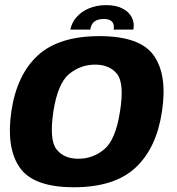

<svg xmlns="http://www.w3.org/2000/svg" viewBox="-20 -744 708 768"><path d="M275.5 5Q438 5 522.2 -73.5Q606.5 -152 628 -299Q650 -443.5 595.5 -521.5Q541 -599.5 378 -599.5Q215.5 -599.5 131.5 -522.5Q47.5 -445.5 25.5 -299Q4 -154 58.5 -74.5Q113 5 275.5 5ZM293.5 -109Q235.5 -109 206 -146.8Q176.5 -184.5 193.5 -298Q211 -410.5 256.5 -448Q302 -485.5 360 -485.5Q418.5 -485.5 448.2 -448.2Q478 -411 460 -298Q442.5 -185 397.2 -147Q352 -109 293.5 -109ZM405 -723.5Q365.5 -723.5 335 -710.2Q304.5 -697 285.5 -674.8Q266.5 -652.5 261.5 -625.5H341Q343 -639 349.2 -648.5Q355.5 -658 366.8 -663Q378 -668 395.5 -668Q411 -668 420.5 -663Q430 -658 433.5 -648.5Q437 -639 434.5 -625.5H513.5Q518.5 -652.5 507 -674.8Q495.5 -697 469.5 -710.2Q443.5 -723.5 405 -723.5Z"/></svg>

Font: Anybody UltraCondensed Thin
Style: Bold Italic
Weight: 700
Italic angle: -10°
Version: Version 1.111